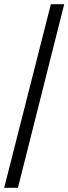

<svg xmlns="http://www.w3.org/2000/svg" viewBox="-20 -780 328 921"><path d="M0 121 224 -760H288L66 121Z"/></svg>

Font: Noto Serif Khojki
Style: Bold
Weight: 700
Version: Version 2.003